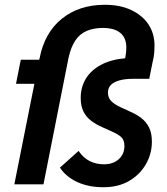

<svg xmlns="http://www.w3.org/2000/svg" viewBox="-20 -772 701 804"><path d="M616 -179Q616 -128 591 -84.5Q566 -41 521 -14.5Q476 12 413 12Q351 12 304 -9.5Q257 -31 231 -70L309 -140Q329 -111 355.5 -97.5Q382 -84 415 -84Q454 -84 477.5 -105.5Q501 -127 501 -161Q501 -184 489 -196.5Q477 -209 447 -222L407 -240Q382 -251 361.5 -266.5Q341 -282 329.5 -305Q318 -328 318 -362Q318 -407 339.5 -442.5Q361 -478 403 -500.5Q445 -523 504 -528L505 -533Q507 -544 508 -553.5Q509 -563 509 -572Q509 -614 483.5 -634.5Q458 -655 411 -655Q372 -655 343 -642.5Q314 -630 295.5 -602.5Q277 -575 267 -530L162 0H40L124 -421H47L67 -522H144L146 -529Q167 -636 239.5 -694Q312 -752 419 -752Q483 -752 529.5 -730Q576 -708 601.5 -670Q627 -632 627 -581Q627 -565 625.5 -548Q624 -531 619 -512L605 -442H538Q503 -442 479 -435Q455 -428 443.5 -415.5Q432 -403 432 -384Q432 -363 445.5 -349Q459 -335 485 -323L524 -305Q552 -293 572.5 -277Q593 -261 604.5 -237.5Q616 -214 616 -179Z"/></svg>

Font: IBM Plex Sans SemiBold
Style: Italic
Weight: 600
Italic angle: -11.31°
Designer: Mike Abbink, Paul van der Laan, Pieter van Rosmalen
Foundry: Bold Monday
Version: Version 3.201